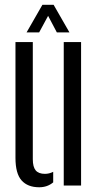

<svg xmlns="http://www.w3.org/2000/svg" viewBox="-20 -776 413 803"><path d="M44.7 -115.7V-600H117.2V-110.2Q117.2 -77.9 129.3 -63.4Q141.5 -48.9 168 -48.9Q185.4 -48.9 202.5 -57.3V-13.3Q178.2 7.2 144 7.2Q95.9 7.2 70.3 -21.4Q44.7 -50.1 44.7 -115.7ZM246.6 0V-600H319.1V0ZM91.2 -640.6 157.3 -755.8H204.3L270.4 -640.6H217.7L181.2 -709.7L143.8 -640.6Z"/></svg>

Font: Big Shoulders Stencil Display SC Thin
Style: Regular
Weight: 100
Designer: Patric King
Foundry: XO Type Co
Version: Version 2.001